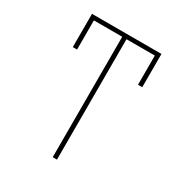

<svg xmlns="http://www.w3.org/2000/svg" viewBox="-177 -888 959 1015"><g transform="rotate(30 302.5 -380.0)"><path d="M290 0V-735H117V-557H91V-760H515V-557H489V-735H316V0Z"/></g></svg>

Font: Noto Sans Thin
Style: Regular
Weight: 100
Designer: Monotype Design Team
Foundry: Monotype Imaging Inc.
Version: Version 2.007